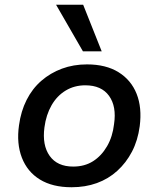

<svg xmlns="http://www.w3.org/2000/svg" viewBox="-20 -779 667 808"><path d="M281 9Q201 9 148 -23.5Q95 -56 72 -115.5Q49 -175 60 -252Q68 -311 92 -358.5Q116 -406 154 -439Q192 -472 240.5 -490Q289 -508 346 -508Q426 -508 479 -475Q532 -442 555 -384Q578 -326 568 -248Q560 -188 535.5 -141Q511 -94 473.5 -60Q436 -26 387.5 -8.5Q339 9 281 9ZM288 -78Q336 -78 371.5 -100.5Q407 -123 430.5 -163.5Q454 -204 460 -257Q471 -331 439 -375.5Q407 -420 339 -420Q293 -420 256.5 -398Q220 -376 197 -336Q174 -296 167 -243Q157 -168 189 -123Q221 -78 288 -78ZM329 -563 216 -759H330L408 -563Z"/></svg>

Font: Nunito Sans 7pt SemiBold
Style: Italic
Weight: 600
Italic angle: -9°
Designer: Vernon Adams
Foundry: Vernon Adams
Version: Version 3.101;gftools[0.9.27]